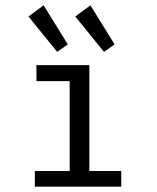

<svg xmlns="http://www.w3.org/2000/svg" viewBox="-20 -702 590 722"><path d="M111 0V-59H242V-397H117V-457H316V-59H436V0ZM195 -507 87 -640 144 -682 235 -535ZM371 -507 263 -640 320 -682 411 -535Z"/></svg>

Font: Inconsolata SemiExpanded
Style: Regular
Weight: 400
Width: 6
Monospace: yes
Designer: Raph Levien, Cyreal, Brenton Simpson
Foundry: Raph Levien, Cyreal, Google
Version: Version 3.000; ttfautohint (v1.8.2.53-6de2)